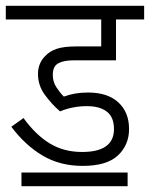

<svg xmlns="http://www.w3.org/2000/svg" viewBox="-20 -642 517 662"><path d="M280 -276Q231 -276 187 -258Q159 -282 135 -314.5Q111 -347 111 -387Q111 -424 136 -449Q152 -466 176.5 -474Q201 -482 245 -482H329V-575H0V-622H477V-575H380V-434H234Q199 -434 180.5 -423.5Q162 -413 162 -384Q162 -360 174.5 -341Q187 -322 200 -309Q219 -316 239.5 -319.5Q260 -323 284 -323Q351 -323 388 -289Q425 -255 425 -197Q425 -142 386.5 -106Q348 -70 265 -70Q187 -70 127 -105.5Q67 -141 19 -205L61 -235Q103 -177 151.5 -147.5Q200 -118 263 -118Q373 -118 373 -197Q373 -238 348.5 -257Q324 -276 280 -276ZM54 -47H420V0H54Z"/></svg>

Font: Noto Sans Devanagari UI Condensed Light
Style: Regular
Weight: 300
Width: 3
Designer: Jelle Bosma - Monotype Design Team
Foundry: Monotype Imaging Inc.
Version: Version 2.004; ttfautohint (v1.8.4.7-5d5b)